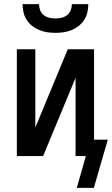

<svg xmlns="http://www.w3.org/2000/svg" viewBox="-20 -760 545 935"><path d="M250 -600Q230 -600 210 -603Q190 -606 171.5 -613.5Q153 -621 137 -633.5Q121 -646 110 -663Q99 -680 94.5 -700Q90 -720 90 -740H170Q170 -725 175.5 -710.5Q181 -696 193 -686.5Q205 -677 220 -673.5Q235 -670 250 -670Q265 -670 280 -673.5Q295 -677 307 -686.5Q319 -696 324.5 -710.5Q330 -725 330 -740H410Q410 -720 405.5 -700Q401 -680 390 -663Q379 -646 363 -633.5Q347 -621 328.5 -613.5Q310 -606 290 -603Q270 -600 250 -600ZM354 155 398 0H348V-381L190 0H62V-520H152V-139L310 -520H438V-80H505L437 155Z"/></svg>

Font: Iosevka SS18 Medium
Style: Regular
Weight: 500
Monospace: yes
Designer: Belleve Invis
Foundry: Belleve Invis
Version: Version 25.1.1; ttfautohint (v1.8.4)